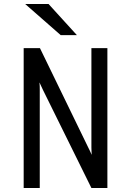

<svg xmlns="http://www.w3.org/2000/svg" viewBox="-20 -941 656 961"><path d="M98.5 0V-700H180L422 -202Q425.5 -195.5 430.5 -184.8Q435.5 -174 439 -166Q438.5 -180 438 -187.8Q437.5 -195.5 437.5 -203V-700H517.5V0H437.5L195 -491Q191.5 -499 186.2 -509.8Q181 -520.5 177.5 -528.5Q178.5 -517 178.8 -508.2Q179 -499.5 179 -492V0ZM284 -765 106 -921H223L365 -765Z"/></svg>

Font: Overpass Mono Light
Style: Regular
Weight: 400
Monospace: yes
Version: Version 4.000